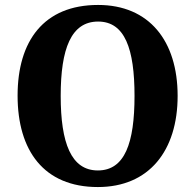

<svg xmlns="http://www.w3.org/2000/svg" viewBox="-20 -745 788 775"><path d="M375 10C582 10 697 -137 697 -358C697 -580 582 -725 376 -725C157 -725 51 -580 51 -359C51 -137 157 10 375 10ZM375 -57C267 -57 225 -168 225 -358C225 -548 267 -658 376 -658C484 -658 523 -548 523 -358C523 -168 484 -57 375 -57Z"/></svg>

Font: Noto Serif Armenian SemiCondensed
Style: Bold
Weight: 700
Width: 4
Designer: Monotype Design Team
Foundry: Monotype Imaging Inc.
Version: Version 2.008